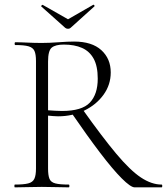

<svg xmlns="http://www.w3.org/2000/svg" viewBox="-20 -807 719 827"><path d="M560 0Q543 0 504 -39Q465 -78 410 -150.5Q355 -223 287 -322L335 -337Q421 -216 481 -144.5Q541 -73 587 -42.5Q633 -12 676 -12Q679 -12 679 -6Q679 0 676 0Q631 0 602.5 0Q574 0 560 0ZM299 -628Q376 -628 416.5 -591Q457 -554 457 -495Q457 -442 426 -399Q395 -356 343.5 -331Q292 -306 230 -306Q221 -306 209 -307Q197 -308 187 -309V-81Q187 -52 193 -37Q199 -22 218.5 -17Q238 -12 276 -12Q279 -12 279 -6Q279 0 276 0Q252 0 223.5 -1Q195 -2 160 -2Q128 -2 98 -1Q68 0 44 0Q42 0 42 -6Q42 -12 44 -12Q82 -12 101.5 -17Q121 -22 128 -37Q135 -52 135 -81V-544Q135 -573 128.5 -587.5Q122 -602 103 -607.5Q84 -613 46 -613Q43 -613 43 -619Q43 -625 46 -625Q69 -625 98.5 -623.5Q128 -622 160 -622Q191 -622 232 -625Q273 -628 299 -628ZM401 -468Q401 -522 383.5 -554Q366 -586 333.5 -600.5Q301 -615 255 -615Q219 -615 203 -602Q187 -589 187 -542V-332Q201 -331 217.5 -330Q234 -329 247 -329Q333 -329 367 -365Q401 -401 401 -468ZM261 -687 158 -779Q156 -781 159.5 -784Q163 -787 164 -786L273 -724L381 -786Q383 -788 386 -784.5Q389 -781 386 -779L284 -687Q280 -683 273 -683Q266 -683 261 -687Z"/></svg>

Font: Cormorant Garamond Light Light
Style: Regular
Weight: 300
Version: Version 4.001